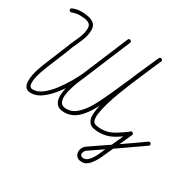

<svg xmlns="http://www.w3.org/2000/svg" viewBox="-165 -741 1160 1139"><g transform="rotate(30 415.0 -171.5)"><path d="M31 -523Q20 -519 16 -530Q12 -541 23 -545Q37 -551 51.5 -554Q66 -557 81 -557Q104 -557 128.5 -552.5Q153 -548 170 -534Q187 -520 187 -490Q187 -460 177 -432Q167 -404 154 -377Q141 -350 131 -322Q131 -322 131 -322Q131 -321 131 -321Q114 -280 97.5 -239Q81 -198 64 -157Q64 -157 64 -157Q64 -157 64 -157Q61 -149 52.5 -125.5Q44 -102 39 -76Q34 -50 37.5 -31Q41 -12 62 -12Q94 -12 126.5 -37.5Q159 -63 187.5 -101Q216 -139 238 -177.5Q260 -216 272 -242Q272 -242 272 -242Q272 -242 272 -242Q304 -319 336.5 -396Q369 -473 401 -550Q401 -550 401 -550Q401 -550 401 -550Q406 -561 417 -556Q428 -551 423 -540Q391 -463 358.5 -386Q326 -309 294 -232Q294 -232 294 -232Q294 -232 294 -232Q280 -202 256 -161Q232 -120 201 -80.5Q170 -41 134.5 -14.5Q99 12 62 12Q36 12 25 -2Q14 -16 13 -38.5Q12 -61 17 -86Q22 -111 29.5 -132.5Q37 -154 42 -167Q42 -167 42 -167Q42 -167 42 -167Q42 -167 42 -167Q42 -167 42 -167Q59 -208 75.5 -249Q92 -290 109 -331Q109 -331 109 -330Q109 -330 109 -330Q118 -356 130.5 -382Q143 -408 153 -435Q163 -462 163 -490Q163 -511 149 -520Q135 -529 116 -531Q97 -533 81 -533Q68 -533 56 -530Q44 -527 31 -523Q31 -523 31 -523Q31 -523 31 -523ZM417 -556Q428 -551 423 -540Q391 -464 359 -387Q327 -310 295 -233Q295 -233 295 -233Q295 -233 295 -233Q289 -220 278 -194Q267 -168 257 -137Q247 -106 244 -77.5Q241 -49 251 -30.5Q261 -12 291 -12Q331 -12 362 -41Q389 -65 410 -98.5Q431 -132 448 -168.5Q465 -205 480 -237Q515 -314 548.5 -391.5Q582 -469 616 -546Q616 -546 616 -546Q616 -546 616 -546Q621 -557 632 -552Q643 -547 638 -536Q604 -459 570.5 -381.5Q537 -304 502 -227Q486 -193 468 -155.5Q450 -118 428.5 -83.5Q407 -49 379 -23Q340 12 291 12Q252 12 236 -8.5Q220 -29 220.5 -60.5Q221 -92 230.5 -127.5Q240 -163 252.5 -194Q265 -225 273 -243Q273 -243 273 -243Q273 -243 273 -243Q305 -319 337 -396Q369 -473 401 -550Q406 -561 417 -556ZM616 -546Q621 -557 632 -552Q643 -547 638 -536Q630 -518 622.5 -500.5Q615 -483 607 -465Q601 -450 586.5 -417Q572 -384 553.5 -340Q535 -296 517 -248.5Q499 -201 486 -156.5Q473 -112 469 -78.5Q465 -45 474 -29Q482 -17 499 -14.5Q516 -12 529 -12Q529 -12 529 -12Q529 -12 529 -12Q575 -12 614.5 -35.5Q654 -59 689 -86Q689 -86 689 -86Q689 -86 689 -86Q698 -94 705 -84Q713 -75 703 -68Q666 -37 623 -12.5Q580 12 529 12Q529 12 529 12Q529 12 529 12Q509 12 487.5 7.5Q466 3 454 -17Q441 -37 445.5 -78.5Q450 -120 466 -173Q482 -226 504 -283.5Q526 -341 548.5 -394Q571 -447 589.5 -487Q608 -527 616 -546Q616 -546 616 -546ZM685 -82Q690 -93 701 -88Q712 -83 707 -72Q684 -21 661 30Q638 81 615 132Q615 132 615 132Q615 132 615 132Q607 149 594.5 168.5Q582 188 565 202Q548 216 527 215Q527 215 527 215Q527 215 527 215Q499 215 487.5 197.5Q476 180 481 158Q486 136 507 122Q507 122 507 122Q507 122 507 122Q507 122 507 122Q583 70 659 18.5Q735 -33 810 -87Q810 -87 810 -87Q810 -87 810 -87Q820 -94 827 -84Q834 -74 824 -67Q749 -14 673 38Q597 90 521 142Q521 142 521 142Q521 142 521 142Q521 142 521 142Q521 142 521 142Q510 149 505.5 160.5Q501 172 505.5 181.5Q510 191 527 191Q527 191 527 191Q527 191 527 191Q542 191 555 179Q568 167 578 150.5Q588 134 593 122Q593 122 593 122Q593 122 593 122Q593 122 593 122Q616 71 639 20Q662 -31 685 -82Q685 -82 685 -82Q685 -82 685 -82Z"/></g></svg>

Font: FRB American Cursive Light
Style: Italic
Weight: 300
Italic angle: -25°
Version: Version 2.0;Modular Font Editor K font №1